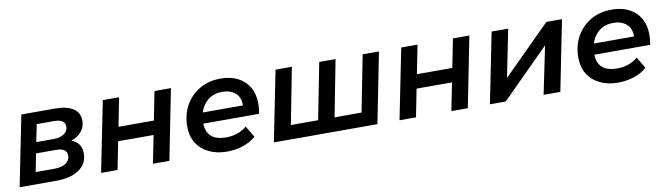

<svg xmlns="http://www.w3.org/2000/svg" viewBox="-33 -985 4971 1437"><g transform="rotate(-10 2452.0 -266.5)"><path d="M31 0 138 -534H395Q484 -534 532 -502Q580 -470 580 -409Q580 -363 551.5 -328Q523 -293 472 -276Q548 -249 548 -167Q548 -89 484.5 -44.5Q421 0 308 0ZM169 -91H311Q367 -91 398.5 -112.5Q430 -134 430 -172Q430 -228 346 -228H196ZM212 -311H343Q393 -311 423.5 -332Q454 -353 454 -387Q454 -443 370 -443H239Z M650 0 757 -534H881L838 -317H1107L1150 -534H1275L1169 0H1044L1086 -211H817L775 0Z M1608 7Q1528 7 1468.5 -22.5Q1409 -52 1377 -104.5Q1345 -157 1345 -228Q1345 -319 1384.5 -389.5Q1424 -460 1493.5 -500Q1563 -540 1653 -540Q1727 -540 1782.5 -512Q1838 -484 1868.5 -431.5Q1899 -379 1899 -306Q1899 -286 1897 -267Q1895 -248 1891 -230H1467Q1469 -166 1506 -132.5Q1543 -99 1621 -99Q1666 -99 1706.5 -113.5Q1747 -128 1775 -154L1827 -67Q1785 -30 1727 -11.5Q1669 7 1608 7ZM1478 -313H1783Q1785 -374 1747 -407Q1709 -440 1647 -440Q1583 -440 1539.5 -405.5Q1496 -371 1478 -313Z M2318 -106 2402 -534H2526L2443 -106H2648L2732 -534H2856L2750 0H1963L2070 -534H2194L2111 -106Z M2918 0 3025 -534H3149L3106 -317H3375L3418 -534H3543L3437 0H3312L3354 -211H3085L3043 0Z M3605 0 3712 -534H3838L3765 -172L4128 -534H4247L4140 0H4013L4088 -363L3725 0Z M4580 7Q4500 7 4440.5 -22.5Q4381 -52 4349 -104.5Q4317 -157 4317 -228Q4317 -319 4356.5 -389.5Q4396 -460 4465.5 -500Q4535 -540 4625 -540Q4699 -540 4754.5 -512Q4810 -484 4840.5 -431.5Q4871 -379 4871 -306Q4871 -286 4869 -267Q4867 -248 4863 -230H4439Q4441 -166 4478 -132.5Q4515 -99 4593 -99Q4638 -99 4678.5 -113.5Q4719 -128 4747 -154L4799 -67Q4757 -30 4699 -11.5Q4641 7 4580 7ZM4450 -313H4755Q4757 -374 4719 -407Q4681 -440 4619 -440Q4555 -440 4511.5 -405.5Q4468 -371 4450 -313Z"/></g></svg>

Font: Montserrat SemiBold
Style: Italic
Weight: 600
Italic angle: -11.3°
Designer: Julieta Ulanovsky
Foundry: Julieta Ulanovsky
Version: Version 9.000; ttfautohint (v1.8.4.7-5d5b)